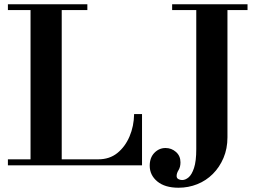

<svg xmlns="http://www.w3.org/2000/svg" viewBox="-20 -774 1216 899"><path d="M17 0V-28H440Q493 -28 529.5 -57.5Q566 -87 586.5 -135Q607 -183 608 -240H645V0ZM123 -15V-754H269V-15ZM17 -727V-754H389V-727ZM816 105Q752 105 716.5 75.5Q681 46 681 2Q681 -36 703 -58.5Q725 -81 755 -81Q783 -81 804 -62.5Q825 -44 825 -14Q825 8 816 22.5Q807 37 807 50Q807 60 815 64.5Q823 69 833 69Q848 69 863 56.5Q878 44 888.5 12.5Q899 -19 899 -76V-754H1045V-131Q1045 -78 1026.5 -34.5Q1008 9 976.5 40.5Q945 72 903.5 88.5Q862 105 816 105ZM786 -727V-754H1139V-727Z"/></svg>

Font: Libre Bodoni Medium
Style: Regular
Weight: 500
Designer: Pablo Impallari, Rodrigo Fuenzalida
Foundry: Impallari Type
Version: Version 2.005;gftools[0.9.23]